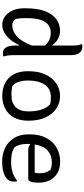

<svg xmlns="http://www.w3.org/2000/svg" viewBox="495 -1292 809 1840"><g transform="rotate(90 900.0 -372.5)"><path d="M275 -543Q319 -543 355.5 -522Q392 -501 411 -470H417V-661Q417 -692 414 -713Q411 -734 402 -753Q410 -755 416.5 -756Q423 -757 430 -757Q461 -757 485 -732Q509 -707 509 -641V-100Q509 -67 512 -46Q515 -25 522 0Q514 2 506 3.5Q498 5 490 5Q453 5 435 -26Q417 -57 417 -105V-151H411Q392 -105 361.5 -68Q331 -31 294 -10Q257 11 218 11Q173 11 137.5 -15.5Q102 -42 81 -88.5Q60 -135 60 -195V-214Q60 -329 88.5 -401.5Q117 -474 166 -508.5Q215 -543 275 -543ZM162 -118Q185 -85 223 -85Q278 -85 326.5 -126.5Q375 -168 417 -272V-398Q389 -428 361 -441Q333 -454 294 -454Q154 -454 154 -223V-214Q154 -186 156 -163.5Q158 -141 162 -118Z M902 -543Q967 -543 1020.5 -507Q1074 -471 1105.5 -404Q1137 -337 1137 -243V-233Q1137 -158 1107.5 -103Q1078 -48 1024 -18.5Q970 11 898 11Q830 11 776.5 -16.5Q723 -44 693 -98Q663 -152 663 -232V-242Q663 -334 694 -401.5Q725 -469 779 -506Q833 -543 902 -543ZM911 -455Q830 -455 791 -394.5Q752 -334 752 -237V-231Q752 -191 763 -152.5Q774 -114 803 -87Q823 -81 843 -79Q863 -77 887 -77Q970 -77 1009 -119.5Q1048 -162 1048 -237V-243Q1048 -309 1032 -361Q1016 -413 981 -447Q966 -452 949 -453.5Q932 -455 911 -455Z M1528 -544Q1594 -544 1639 -517.5Q1684 -491 1707.5 -445.5Q1731 -400 1731 -342V-338Q1731 -290 1722 -264Q1713 -238 1695 -238H1425Q1386 -238 1365 -256L1360 -253Q1360 -245 1360 -236V-225Q1360 -189 1367.5 -160Q1375 -131 1391 -108Q1418 -89 1450.5 -81.5Q1483 -74 1532 -74Q1586 -74 1629 -87Q1672 -100 1712 -131H1718Q1721 -119 1721 -103Q1721 -80 1714.5 -64Q1708 -48 1696 -36Q1672 -12 1628 0Q1584 12 1529 12Q1455 12 1396 -17.5Q1337 -47 1302.5 -103.5Q1268 -160 1268 -241V-253Q1268 -347 1303 -412Q1338 -477 1397 -510.5Q1456 -544 1528 -544ZM1532 -464Q1467 -464 1422.5 -423Q1378 -382 1365 -300H1636Q1641 -325 1641 -348Q1641 -383 1632.5 -407Q1624 -431 1607 -451Q1591 -458 1574.5 -461Q1558 -464 1532 -464Z"/></g></svg>

Font: Recursive Sn Csl St
Style: Regular
Weight: 400
Version: Version 1.079;hotconv 1.0.112;makeotfexe 2.5.65598; ttfautoh